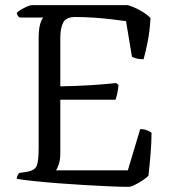

<svg xmlns="http://www.w3.org/2000/svg" viewBox="-20 -725 664 745"><path d="M478 0Q450 0 405 -2Q360 -4 308 -7Q256 -10 204.5 -14Q153 -18 111 -22.5Q69 -27 45 -31Q45 -39 48.5 -45Q52 -51 55 -54L82 -58Q115 -63 122.5 -81.5Q130 -100 130 -152V-577Q130 -612 136 -632Q142 -652 148 -657H56Q53 -659 49.5 -663.5Q46 -668 45 -675Q50 -681 62 -688Q74 -695 86 -700Q98 -705 104 -705H476Q500 -698 525 -684Q550 -670 564 -655Q561 -601 552 -558Q543 -515 537 -495Q520 -495 508 -498.5Q496 -502 492 -505L469 -643Q447 -646 414.5 -650Q382 -654 344.5 -656.5Q307 -659 272 -659Q236 -659 225 -637Q214 -615 214 -579V-390Q276 -391 332 -394.5Q388 -398 431 -403L440 -395Q438 -375 434.5 -360Q431 -345 428 -338H214V-130Q214 -106 208.5 -89Q203 -72 197 -64H476L524 -224Q540 -224 551.5 -219Q563 -214 568 -210Q568 -172 564 -125Q560 -78 556 -43Q548 -35 533 -25Q518 -15 503 -7.5Q488 0 478 0Z"/></svg>

Font: Texturina 72pt
Style: Regular
Weight: 400
Designer: Guillermo Torres Carreño
Foundry: Omnibus-Type
Version: Version 1.002; ttfautohint (v1.8.3)